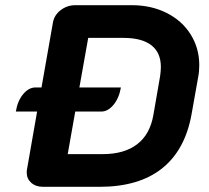

<svg xmlns="http://www.w3.org/2000/svg" viewBox="-20 -720 804 740"><path d="M748 -469Q748 -444 744 -424L718 -278Q693 -141 604 -70.5Q515 0 364 0H146Q118 0 100.5 -15.5Q83 -31 83 -55Q83 -63 84 -67L123 -290H41Q48 -332 69.5 -357.5Q91 -383 117 -383H140L184 -633Q189 -662 214 -681Q239 -700 270 -700H488Q563 -700 622.5 -670Q682 -640 715 -587Q748 -534 748 -469ZM600 -462Q600 -517 563.5 -545.5Q527 -574 455 -574H320L286 -383H446Q439 -342 417.5 -316Q396 -290 370 -290H270L241 -126H376Q459 -126 508.5 -164Q558 -202 571 -276L597 -426Q600 -446 600 -462Z"/></svg>

Font: K2D ExtraBold
Style: Italic
Weight: 800
Italic angle: -10°
Designer: Katatrad Aksorn Co.,Ltd.
Foundry: Cadson Demak Co.,Ltd.
Version: Version 1.000; ttfautohint (v1.6)